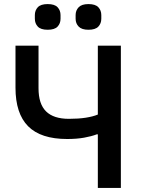

<svg xmlns="http://www.w3.org/2000/svg" viewBox="-20 -922 699 942"><path d="M460 0V-263H455Q429 -253 392.5 -246.5Q356 -240 310 -240Q180 -240 118 -302.5Q56 -365 56 -492V-698H169V-489Q169 -412 206 -375.5Q243 -339 318 -339Q365 -339 400.5 -344.5Q436 -350 460 -360V-698H573V0ZM214 -776Q180 -776 165.5 -791.5Q151 -807 151 -830V-848Q151 -871 165.5 -886.5Q180 -902 214 -902Q248 -902 262.5 -886.5Q277 -871 277 -848V-830Q277 -807 262.5 -791.5Q248 -776 214 -776ZM414 -776Q381 -776 366 -791.5Q351 -807 351 -830V-848Q351 -871 366 -886.5Q381 -902 414 -902Q448 -902 462.5 -886.5Q477 -871 477 -848V-830Q477 -807 462.5 -791.5Q448 -776 414 -776Z"/></svg>

Font: IBM Plex Sans Medium
Style: Regular
Weight: 500
Designer: Mike Abbink, Paul van der Laan, Pieter van Rosmalen
Foundry: Bold Monday
Version: Version 3.201